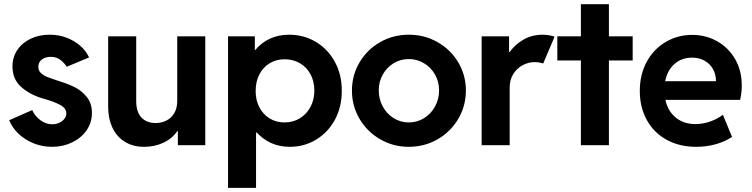

<svg xmlns="http://www.w3.org/2000/svg" viewBox="-20 -698 3616 923"><path d="M24.4 -120.1 134.8 -168.9Q147.5 -140.6 173.6 -120.6Q199.7 -100.6 230.5 -100.6Q249.5 -100.6 265.1 -107.9Q280.8 -115.2 289.8 -127.2Q298.8 -139.2 298.8 -152.3Q298.8 -177.7 270.3 -193.1Q241.7 -208.5 196.3 -221.7Q191.9 -222.7 188.5 -223.9Q185.1 -225.1 182.6 -225.6Q120.6 -244.6 80.3 -281.5Q40 -318.4 40 -378.9Q40 -423.3 63.5 -458Q86.9 -492.7 127.7 -512Q168.5 -531.2 218.8 -531.2Q262.2 -531.2 300 -516.8Q337.9 -502.4 366 -477.8Q394 -453.1 408.2 -421.9L300.8 -377Q289.1 -396 270 -410.4Q251 -424.8 223.6 -424.8Q197.8 -424.8 180.9 -411.6Q164.1 -398.4 164.1 -377Q164.1 -358.9 176.3 -347.2Q188.5 -335.4 207.5 -327.9Q226.6 -320.3 268.6 -306.6Q309.1 -293.9 340.8 -278.1Q372.6 -262.2 397.2 -231.7Q421.9 -201.2 421.9 -155.3Q421.9 -108.4 396 -71.3Q370.1 -34.2 326.2 -13.2Q282.2 7.8 230.5 7.8Q183.6 7.8 141.6 -9Q99.6 -25.9 68.8 -55.2Q38.1 -84.5 24.4 -120.1Z M500 -182.6V-523.4H634.8V-211.9Q634.8 -160.2 659.4 -133.5Q684.1 -106.9 728.5 -106.4Q757.8 -106.9 781.2 -119.1Q804.7 -131.3 818.4 -155.3Q832 -179.2 832 -212.9V-523.4H966.8V0H835V-67.4H832Q807.1 -31.2 765.1 -11.7Q723.1 7.8 672.9 7.8Q618.2 7.8 579.1 -17.1Q540 -42 520 -85.2Q500 -128.4 500 -182.6Z M1076.2 -523.4H1205.1V-458H1207.5Q1236.8 -493.2 1278.1 -512.2Q1319.3 -531.2 1370.1 -531.2Q1440.4 -531.2 1498.5 -496.6Q1556.6 -461.9 1590.1 -400.1Q1623.5 -338.4 1623 -261.7Q1623.5 -185.1 1590.6 -123.5Q1557.6 -62 1500.2 -27.1Q1442.9 7.8 1373 7.8Q1324.2 7.8 1284.4 -10Q1244.6 -27.8 1214.8 -60.5H1210.9V205.1H1076.2ZM1491.2 -262.7Q1491.2 -306.2 1472.9 -340.6Q1454.6 -375 1421.9 -394Q1389.2 -413.1 1348.6 -413.1Q1308.6 -413.1 1276.9 -394.3Q1245.1 -375.5 1227.1 -340.8Q1209 -306.2 1209 -260.7Q1209 -215.8 1227.1 -181.6Q1245.1 -147.5 1276.6 -128.4Q1308.1 -109.4 1347.7 -109.4Q1389.2 -109.4 1421.9 -129.6Q1454.6 -149.9 1472.9 -184.8Q1491.2 -219.7 1491.2 -262.7Z M1671.9 -262.7Q1671.9 -336.4 1708.3 -397.9Q1744.6 -459.5 1807.4 -495.4Q1870.1 -531.2 1945.3 -531.2Q2020.5 -531.2 2083.5 -495.4Q2146.5 -459.5 2183.1 -397.9Q2219.7 -336.4 2219.7 -262.7Q2219.7 -189 2183.1 -126.7Q2146.5 -64.5 2083.5 -28.3Q2020.5 7.8 1945.3 7.8Q1870.6 7.8 1807.9 -28.3Q1745.1 -64.5 1708.5 -126.5Q1671.9 -188.5 1671.9 -262.7ZM2090.8 -263.7Q2090.8 -305.2 2071.3 -339.6Q2051.8 -374 2018.3 -394Q1984.9 -414.1 1945.3 -414.1Q1905.3 -414.1 1872.3 -394Q1839.4 -374 1820.1 -339.6Q1800.8 -305.2 1800.8 -263.7Q1800.8 -221.7 1820.1 -186Q1839.4 -150.4 1872.6 -129.9Q1905.8 -109.4 1945.3 -109.4Q1985.4 -109.4 2018.8 -130.1Q2052.2 -150.9 2071.5 -186.3Q2090.8 -221.7 2090.8 -263.7Z M2295.4 -523.4H2427.2V-448.2H2430.2Q2456.5 -484.4 2496.6 -507.6Q2536.6 -530.8 2588.4 -531.2Q2606.4 -530.8 2622.6 -527.8Q2638.7 -524.9 2646 -521.5L2591.3 -392.6Q2586.4 -395 2574.5 -397.2Q2562.5 -399.4 2549.3 -399.4Q2521.5 -399.4 2494.1 -385.5Q2466.8 -371.6 2448.5 -343.8Q2430.2 -315.9 2430.2 -277.3V0H2295.4Z M2772.5 -407.2H2659.2V-523.4H2772.5V-677.7H2907.2V-523.4H3021.5V-407.2H2907.2V0H2772.5Z M3055.7 -260.7Q3055.7 -340.8 3089.6 -402.1Q3123.5 -463.4 3181.2 -496.8Q3238.8 -530.3 3307.6 -530.3Q3372.6 -530.3 3427 -500Q3481.4 -469.7 3513.7 -414.3Q3545.9 -358.9 3545.9 -287.1Q3545.9 -270.5 3544.2 -255.1Q3542.5 -239.7 3538.1 -217.8H3178.7Q3190.4 -164.1 3228.5 -132.8Q3266.6 -101.6 3323.2 -101.6Q3360.4 -101.6 3395.5 -114.3Q3430.7 -127 3455.1 -146.5L3499 -40Q3467.3 -18.1 3422.4 -5.1Q3377.4 7.8 3327.1 7.8Q3245.6 7.8 3184.1 -26.4Q3122.6 -60.5 3089.1 -121.6Q3055.7 -182.6 3055.7 -260.7ZM3421.9 -307.6Q3421.9 -340.8 3407.2 -366.5Q3392.6 -392.1 3366.7 -406.5Q3340.8 -420.9 3307.6 -420.9Q3256.8 -420.9 3222.4 -390.4Q3188 -359.9 3177.7 -307.6Z"/></svg>

Font: Reddit Sans Chocolate
Style: Bold
Weight: 700
Designer: Stephen Hutchings
Foundry: Reddit
Version: Version 1.011